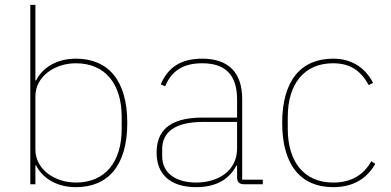

<svg xmlns="http://www.w3.org/2000/svg" viewBox="-20 -760 1611 792"><path d="M105 0H126V-78H129C150 -34 204 12 293 12C426 12 505 -77 505 -253C505 -429 426 -518 293 -518C204 -518 150 -472 129 -428H126V-740H105ZM293 -7C205 -7 126 -62 126 -143V-363C126 -444 205 -499 293 -499C414 -499 482 -414 482 -277V-229C482 -92 414 -7 293 -7Z M1064 0V-19H979V-352C979 -459 924 -518 814 -518C720 -518 671 -477 643 -412L661 -404C689 -470 738 -499 814 -499C908 -499 958 -453 958 -349V-275H816C671 -275 626 -214 626 -130C626 -39 685 12 789 12C882 12 930 -29 955 -77H958V-29C958 -9 967 0 987 0ZM789 -7C707 -7 649 -45 649 -115V-145C649 -212 698 -257 817 -257H958V-148C958 -54 879 -7 789 -7Z M1354 12C1442 12 1495 -27 1528 -84L1512 -95C1480 -40 1432 -7 1354 -7C1234 -7 1167 -93 1167 -229V-277C1167 -413 1234 -499 1354 -499C1426 -499 1469 -467 1501 -409L1519 -418C1488 -478 1434 -518 1354 -518C1222 -518 1144 -428 1144 -253C1144 -78 1222 12 1354 12Z"/></svg>

Font: IBM Plex Thai Thin
Style: Regular
Weight: 100
Designer: Mike Abbink, Paul van der Laan, Pieter van Rosmalen, Ben Mitchell, Mark Frömberg
Foundry: Bold Monday
Version: Version 1.0